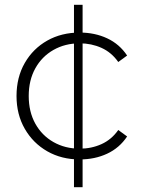

<svg xmlns="http://www.w3.org/2000/svg" viewBox="-20 -662 595 802"><path d="M289 120V-642H325V120ZM313 4Q237 4 177.5 -30Q118 -64 83.5 -124Q49 -184 49 -261Q49 -339 83.5 -399Q118 -459 177.5 -492.5Q237 -526 313 -526Q376 -526 427.5 -502Q479 -478 511 -430L474 -403Q446 -443 404 -462Q362 -481 313 -481Q252 -481 203.5 -453.5Q155 -426 127.5 -376.5Q100 -327 100 -261Q100 -195 127.5 -145.5Q155 -96 203.5 -68.5Q252 -41 313 -41Q362 -41 404 -60Q446 -79 474 -119L511 -92Q479 -44 427.5 -20Q376 4 313 4Z"/></svg>

Font: MOST Montserrat Light
Style: Regular
Weight: 300
Designer: Julieta Ulanovsky
Foundry: Julieta Ulanovsky
Version: Version 8.000;March 11, 2024;FontCreator 15.0.0.2926 64-bit